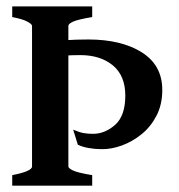

<svg xmlns="http://www.w3.org/2000/svg" viewBox="-20 -586 564 606"><path d="M492.2 -302.2Q492.2 -255.9 473.9 -220.7Q455.6 -185.5 426.5 -162.1Q397.5 -138.7 364.3 -126.7Q331.1 -114.7 300.8 -115.2Q280.3 -115.2 260.3 -118.7Q240.2 -122.1 225.6 -129.4L210.9 -176.8Q230 -168.5 243.7 -166Q257.3 -163.6 273.4 -163.6Q311.5 -163.6 343.5 -192.1Q375.5 -220.7 375.5 -284.2Q375.5 -347.2 336.2 -379.6Q296.9 -412.1 232.9 -412.1Q208 -412.1 178 -410.2Q147.9 -408.2 117.7 -405.3L112.3 -451.7Q183.1 -461.4 258.3 -461.4Q363.3 -461.4 427.7 -420.7Q492.2 -379.9 492.2 -302.2ZM18.6 0V-33.2Q81.1 -45.4 81.1 -60.5V-504.4Q81.1 -509.8 66.2 -517.8Q51.3 -525.9 18.6 -532.2V-565.9H271V-532.2Q225.1 -524.4 210.4 -517.6Q195.8 -510.7 195.8 -504.4V-60.5Q195.8 -55.2 210 -48.1Q224.1 -41 271 -33.2V0Z"/></svg>

Font: Dai Banna SIL SemiBold
Style: Regular
Weight: 600
Designer: Victor Gaultney
Foundry: SIL International
Version: Version 4.000